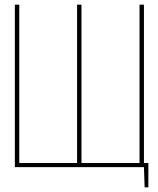

<svg xmlns="http://www.w3.org/2000/svg" viewBox="-20 -720 682 827"><path d="M592 -18V0H600L603 87H619V-18ZM581 -700V-18H331V-700H312V-18H63V-700H44V0H600V-700Z"/></svg>

Font: Advent Pro Thin
Style: Regular
Weight: 250
Version: Version 3.000